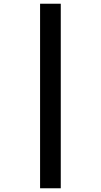

<svg xmlns="http://www.w3.org/2000/svg" viewBox="-20 -781 540 1030"><path d="M195 -761H306V229H195Z"/></svg>

Font: Noto Sans SemiCondensed
Style: Regular
Weight: 400
Width: 4
Version: Version 2.013